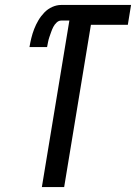

<svg xmlns="http://www.w3.org/2000/svg" viewBox="-20 -755 549 775"><path d="M149 0 260 -672H227Q217 -672 208.5 -664Q200 -656 195 -646Q190 -636 186.5 -626Q183 -616 179.5 -606Q176 -596 174 -585.5Q172 -575 170 -565H99Q102 -583 106.5 -601.5Q111 -620 118 -638Q125 -656 135 -673Q145 -690 159 -704.5Q173 -719 191 -727Q209 -735 227 -735H509L496 -655H347L239 0Z"/></svg>

Font: Iosevka Medium
Style: Italic
Weight: 500
Italic angle: -9°
Monospace: yes
Designer: Belleve Invis
Foundry: Belleve Invis
Version: Version 32.5.0; ttfautohint (v1.8.4)